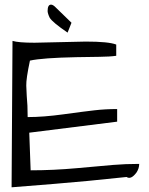

<svg xmlns="http://www.w3.org/2000/svg" viewBox="-20 -797 632 817"><path d="M344.7 -620.1Q442.4 -620.1 474.6 -607.4V-559.6Q448.2 -555.7 402.3 -555.2Q356.4 -554.7 304.7 -553.7Q160.2 -550.8 107.4 -539.1Q90.8 -460.9 91.8 -432.6Q92.8 -404.3 93.8 -388.7Q97.7 -350.6 97.7 -298.8Q164.1 -298.8 249.5 -310.5Q335 -322.3 381.8 -327.6Q428.7 -333 478.5 -333V-279.3L104.5 -232.4L110.4 -72.3Q207 -72.3 308.1 -81.5Q409.2 -90.8 461.4 -95.2Q513.7 -99.6 572.3 -99.6Q572.3 -80.1 560.5 -62.5Q537.1 -31.2 518.6 -43.9Q346.7 -25.4 211.4 -14.6Q76.2 -3.9 29.3 0L33.2 -623Q58.6 -615.2 127 -615.2ZM182.6 -750Q182.6 -777.3 197.3 -777.3Q206.1 -777.3 218.8 -763.7L284.2 -700.2L267.6 -658.2Q203.1 -702.1 191.4 -721.7Q187.5 -729.5 185.1 -737.3Q182.6 -745.1 182.6 -750Z"/></svg>

Font: Architects Daughter
Style: Regular
Weight: 400
Designer: Kimberly Geswein
Foundry: Kimberly Geswein
Version: Version 1.002 2010